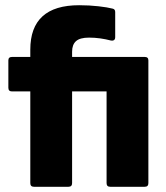

<svg xmlns="http://www.w3.org/2000/svg" viewBox="-20 -715 637 735"><path d="M110 0Q96 0 96 -14V-365H26Q12 -365 12 -379V-484Q12 -497 26 -497H96V-525Q96 -695 283 -695Q322 -695 357 -691Q392 -687 411 -682Q421 -680 421 -669V-573Q421 -557 404 -560Q385 -565 364 -568Q343 -571 321 -571Q286 -571 271 -557.5Q256 -544 256 -517V-497H534Q548 -497 548 -484V-14Q548 0 534 0H402Q388 0 388 -14V-365H256V-14Q256 0 242 0Z"/></svg>

Font: Sofia Sans Black
Style: Regular
Weight: 900
Designer: Botio Nikoltchev, Ani Petrova
Foundry: lettersoup
Version: Version 4.100; ttfautohint (v1.8.3)